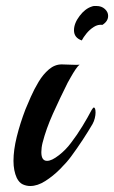

<svg xmlns="http://www.w3.org/2000/svg" viewBox="-20 -615 381 641"><path d="M253 -480Q227 -489 227 -514Q227 -537 245.5 -561.5Q264 -586 286 -593Q291 -595 294.5 -595Q298 -595 302 -595Q319 -595 330 -585Q341 -575 341 -562Q341 -544 322 -532Q307 -534 293 -525Q279 -516 268.5 -503Q258 -490 253 -480ZM81 6Q68 6 56 0.5Q44 -5 36 -21Q25 -45 25 -78Q25 -114 36 -158.5Q47 -203 65 -250Q72 -267 83 -292Q94 -317 109 -342Q124 -367 143.5 -383.5Q163 -400 186 -400Q197 -400 217 -399Q237 -398 246 -399Q240 -395 232 -383Q224 -371 217 -358.5Q210 -346 206 -339Q180 -287 157 -236Q134 -185 122 -138Q120 -130 119 -122Q118 -114 118 -107Q118 -78 137 -78Q145 -78 154.5 -82.5Q164 -87 177 -97Q200 -115 217 -138Q237 -164 255 -193.5Q273 -223 286 -248Q291 -256 293 -256Q299 -256 299 -239Q299 -231 296.5 -220.5Q294 -210 289 -201Q275 -177 256 -148Q237 -119 217 -92Q203 -73 180 -50Q157 -27 131 -10.5Q105 6 81 6Z"/></svg>

Font: Playball
Style: Regular
Weight: 400
Designer: Robert E. Leuschke
Foundry: Robert E. Leuschke
Version: Version 1.010